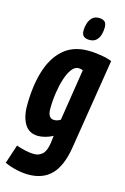

<svg xmlns="http://www.w3.org/2000/svg" viewBox="-164 -815 718 1099"><g transform="rotate(15 195.0 -265.5)"><path d="M-21 188 16 76Q39 85 69.5 91.5Q100 98 121 98Q151 98 171.5 79Q192 60 199 10L204 -32Q183 -20 159.5 -14Q136 -8 118 -8Q64 -8 38 -50Q12 -92 12 -160Q12 -275 39 -364Q66 -453 123 -503.5Q180 -554 269 -554Q307 -554 348 -547Q389 -540 411 -530L325 7Q307 117 257 168.5Q207 220 121 220Q89 220 51.5 212Q14 204 -21 188ZM268 -438Q262 -440 255.5 -441.5Q249 -443 242 -443Q220 -443 202 -419.5Q184 -396 171.5 -357Q159 -318 152 -271Q145 -224 145 -176Q145 -120 183 -120Q202 -120 220 -132ZM259 -615Q238 -615 225.5 -624.5Q213 -634 213 -659Q213 -680 219.5 -701Q226 -722 240.5 -736.5Q255 -751 280 -751Q301 -751 313.5 -741.5Q326 -732 326 -706Q326 -685 320 -664Q314 -643 299.5 -629Q285 -615 259 -615Z"/></g></svg>

Font: Georama Condensed
Style: Bold Italic
Weight: 700
Width: 3
Italic angle: -9°
Designer: Jean-Baptiste Levee
Foundry: Production Type
Version: Version 1.000